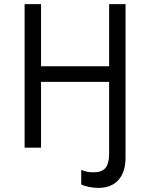

<svg xmlns="http://www.w3.org/2000/svg" viewBox="-20 -720 732 936"><path d="M512 28C512 94 490 120 435 120C413 120 393 116 376 108V179C395 189 430 196 460 196C544 196 592 142 592 49V-700H512V-397H180V-700H100V0H180V-321H512Z"/></svg>

Font: Fixel Text Regular
Style: Regular
Weight: 400
Width: 4
Designer: AlfaBravo + MacPaw
Foundry: Kyrylo Tkachov, Marchela Mozhyna, Serhii Makarenko, Maria Weinstein, Zakhar Kryvoshyya
Version: Version 1.211